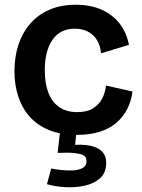

<svg xmlns="http://www.w3.org/2000/svg" viewBox="-20 -556 599 810"><path d="M305 13Q237 13 187.5 -7Q138 -27 105.5 -63.5Q73 -100 57 -149Q41 -198 41 -255Q41 -316 57.5 -366.5Q74 -417 107 -455.5Q140 -494 188.5 -515Q237 -536 300 -536Q363 -536 410 -514.5Q457 -493 485.5 -455.5Q514 -418 524 -367L406 -331Q404 -362 390 -385.5Q376 -409 352 -422Q328 -435 295 -435Q264 -435 240.5 -423Q217 -411 201 -387.5Q185 -364 177 -332Q169 -300 169 -260Q169 -204 184 -165Q199 -126 229.5 -104.5Q260 -83 306 -83Q347 -83 372.5 -99Q398 -115 411 -140Q424 -165 427 -195L539 -170Q534 -130 517 -96.5Q500 -63 471 -38Q442 -13 400.5 0Q359 13 305 13ZM178 221 196 155Q212 158 237 161Q262 164 286.5 163Q311 162 328 153Q345 144 345 125Q345 118 342.5 110.5Q340 103 328.5 97.5Q317 92 292.5 89.5Q268 87 223 89L234 -6H303L297 55Q343 53 371.5 61.5Q400 70 414 87Q428 104 428 131Q428 173 402 196Q376 219 336.5 227.5Q297 236 254.5 233.5Q212 231 178 221Z"/></svg>

Font: Bricolage Grotesque 18pt SemiBold
Style: Regular
Weight: 600
Version: Version 1.001;gftools[0.9.33.dev8+g029e19f]